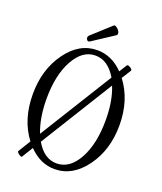

<svg xmlns="http://www.w3.org/2000/svg" viewBox="-153 -934 884 1046"><g transform="rotate(20 289.0 -411.0)"><path d="M225 -704Q217 -704 212.5 -714.5Q208 -725 217 -735L325 -833Q330 -838 342.5 -829Q355 -820 360 -808Q365 -796 358 -789L236 -709Q229 -704 225 -704ZM99 10Q97 13 89 9Q81 5 74.5 -1.5Q68 -8 70 -12L114 -84Q38 -184 38 -332Q38 -474 111 -575Q184 -676 288 -676Q372 -676 438 -608L466 -653Q471 -659 486 -649.5Q501 -640 497 -633L463 -579Q540 -478 540 -332Q540 -189 466 -88Q392 13 288 13Q205 13 139 -55ZM117 -333Q117 -223 149 -141L410 -562Q361 -645 288 -645Q213 -645 165 -557.5Q117 -470 117 -333ZM288 -20Q364 -20 412 -107.5Q460 -195 460 -333Q460 -444 428 -522L168 -102Q215 -20 288 -20Z"/></g></svg>

Font: Junicode Cond Light
Style: Regular
Weight: 300
Width: 3
Designer: Peter S. Baker
Version: Version 2.201